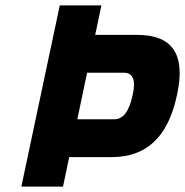

<svg xmlns="http://www.w3.org/2000/svg" viewBox="-20 -690 684 710"><path d="M213 0 236 -109H392C522 -109 602 -183 635 -341C667 -488 618 -561 488 -561H332L355 -670H201L59 0ZM266 -249 302 -421H439C471 -421 483 -394 471 -341C458 -277 435 -249 403 -249Z"/></svg>

Font: LT Wave Mono Black
Style: Italic
Weight: 900
Designer: Daniel Lyons
Version: Version 2.5 (Glyphs App)